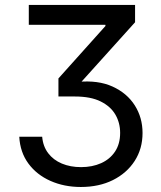

<svg xmlns="http://www.w3.org/2000/svg" viewBox="-20 -559 654 778"><path d="M307.6 198.7Q240.2 198.7 184.6 174.1Q128.9 149.4 95.2 103.8Q61.5 58.1 58.1 -4.9H150.9Q154.3 34.2 175.3 61.8Q196.3 89.4 230.7 103.8Q265.1 118.2 308.6 118.2Q354 118.2 389.9 102.1Q425.8 85.9 446.3 54.9Q466.8 23.9 466.8 -20.5Q466.8 -61.5 447.5 -94.7Q428.2 -127.9 387.9 -147.9Q347.7 -168 283.2 -168H216.8V-241.2L407.2 -453.6V-458.5H96.7V-539.1H527.3V-468.8L295.4 -211.4V-227.1Q377.4 -234.9 436 -208.3Q494.6 -181.6 526.1 -132.1Q557.6 -82.5 557.6 -20Q557.6 43.9 525.6 93.3Q493.7 142.6 437.5 170.7Q381.3 198.7 307.6 198.7Z"/></svg>

Font: Inter 18pt
Style: Regular
Weight: 400
Designer: Rasmus Andersson
Foundry: rsms
Version: Version 4.001;git-66647c0bb